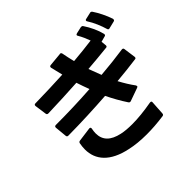

<svg xmlns="http://www.w3.org/2000/svg" viewBox="-214 -1121 1428 1428"><g transform="rotate(-45 500.0 -407.5)"><path d="M846 -846C874 -803 897 -747 910 -702C912 -695 916 -691 922 -691C924 -691 925 -691 927 -692L985 -706C992 -708 995 -712 995 -718V-724C979 -773 950 -831 924 -869C920 -874 916 -877 911 -877L906 -876L853 -864C847 -863 843 -859 843 -854C843 -852 844 -849 846 -846ZM122 -453V-451L131 -357C132 -348 137 -344 146 -344C283 -345 417 -351 548 -360C574 -307 603 -254 637 -203C640 -198 644 -196 649 -196C651 -196 653 -196 655 -197L759 -234C765 -236 768 -239 768 -244C768 -246 767 -249 765 -253C739 -288 714 -329 691 -372C761 -378 830 -386 898 -395C905 -395 909 -400 909 -407V-410L896 -504C895 -512 891 -516 883 -516H880C804 -505 724 -496 640 -489C627 -522 614 -557 602 -589C671 -594 739 -601 807 -608C814 -608 818 -613 818 -620V-623L814 -663L858 -675C866 -676 869 -681 869 -687V-691C857 -741 831 -796 800 -842C797 -847 793 -849 787 -849H782L729 -837C722 -835 718 -832 718 -827C718 -824 719 -822 721 -819C738 -790 752 -758 763 -727C703 -719 638 -712 568 -706C559 -741 552 -775 546 -807C544 -814 540 -819 532 -819C532 -819 531 -819 530 -818L424 -808C416 -807 412 -803 412 -797V-792L435 -697C342 -692 243 -689 142 -687C134 -687 129 -683 129 -675V-672L142 -579C143 -571 148 -566 157 -566C265 -569 367 -574 466 -580C477 -546 489 -512 502 -478C384 -470 261 -466 136 -466C127 -466 122 -461 122 -453ZM160 -184C160 -74 231 11 394 45C442 56 500 62 566 62C619 62 679 58 743 49C752 48 756 43 757 35L764 -76C765 -85 761 -89 753 -89H749C671 -75 602 -68 543 -68C501 -68 463 -71 432 -78C344 -97 301 -141 301 -212C301 -226 303 -241 306 -257C308 -266 304 -272 296 -272H293L181 -257C173 -256 168 -252 166 -244C162 -223 160 -203 160 -184Z"/></g></svg>

Font: LINE Seed JP_OTF Bold
Style: Regular
Weight: 700
Designer: LINE & Fontrix & Fontworks
Version: Version 1.009